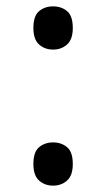

<svg xmlns="http://www.w3.org/2000/svg" viewBox="-20 -570 334 604"><path d="M147 -414Q121 -414 103 -430Q85 -446 85 -482Q85 -520 103 -535Q121 -550 147 -550Q173 -550 191 -535Q209 -520 209 -482Q209 -446 191 -430Q173 -414 147 -414ZM147 14Q121 14 103 -2Q85 -18 85 -54Q85 -92 103 -107Q121 -122 147 -122Q173 -122 191 -107Q209 -92 209 -54Q209 -18 191 -2Q173 14 147 14Z"/></svg>

Font: hingl115
Style: Book
Weight: 400
Designer: Jelle Bosma - Monotype Design Team
Foundry: Monotype Imaging Inc.
Version: Version 2.003